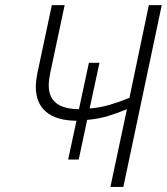

<svg xmlns="http://www.w3.org/2000/svg" viewBox="-20 -734 657 754"><path d="M413.6 0 478.5 -305.2Q445.3 -291 406.5 -279.1Q367.7 -267.1 322.3 -263.2L289.1 -107.4H247.6L280.3 -259.8Q201.7 -260.3 161.1 -294.7Q120.6 -329.1 120.6 -393.1Q120.6 -415 126.5 -445.3L183.6 -713.9H233.9L176.8 -445.3Q174.3 -431.6 172.9 -420.4Q171.4 -409.2 171.4 -398.4Q171.4 -306.2 290 -305.2L329.1 -487.3H370.6L332 -308.1Q372.6 -311 411.1 -322.5Q449.7 -334 488.3 -349.6L564.5 -713.9H615.2L464.4 0Z"/></svg>

Font: Open Sans Light
Style: Italic
Weight: 300
Italic angle: -12°
Designer: Monotype Design Team
Foundry: Monotype Imaging Inc.
Version: Version 3.003; ttfautohint (v1.8.4)